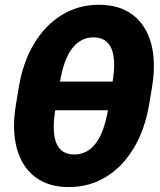

<svg xmlns="http://www.w3.org/2000/svg" viewBox="-20 -759 660 791"><path d="M263.2 11.7Q179.2 11.7 124.5 -30Q69.8 -71.8 49.1 -148.7Q28.3 -225.6 45.9 -330.1L57.1 -397.5Q74.2 -502.4 120.4 -579.1Q166.5 -655.8 234.9 -697.5Q303.2 -739.3 387.7 -739.3Q472.7 -739.3 527.3 -697.5Q582 -655.8 602.8 -579.1Q623.5 -502.4 606 -397.5L594.7 -330.1Q577.1 -225.1 530.8 -148.2Q484.4 -71.3 416 -29.8Q347.7 11.7 263.2 11.7ZM285.6 -122.6Q339.8 -122.6 374.8 -168.9Q409.7 -215.3 425.3 -308.6L443.4 -418.9Q459 -512.2 439.2 -558.6Q419.4 -605 365.2 -605Q311.5 -605 276.6 -558.6Q241.7 -512.2 226.6 -418.9L208 -308.6Q192.9 -214.8 212.4 -168.7Q231.9 -122.6 285.6 -122.6ZM181.6 -304.7 201.2 -422.9H468.3L448.2 -304.7Z"/></svg>

Font: Inter 20pt ExtraBold
Style: Italic
Weight: 800
Italic angle: -9.3988°
Version: Version 4.001;git-66647c0bb